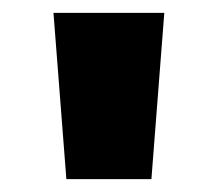

<svg xmlns="http://www.w3.org/2000/svg" viewBox="-20 -819 337 298"><path d="M235 -799 215 -541H83L63 -799Z"/></svg>

Font: Noto Sans Sinhala UI SemiCondensed Black
Style: Regular
Weight: 900
Width: 4
Designer: Jelle Bosma - Monotype Design Team
Foundry: Monotype Imaging Inc.
Version: Version 2.006; ttfautohint (v1.8.4.7-5d5b)